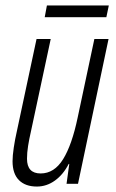

<svg xmlns="http://www.w3.org/2000/svg" viewBox="-20 -674 426 704"><path d="M115 10Q73 10 49.5 -13.5Q26 -37 26 -83Q26 -103 30.5 -133Q35 -163 41 -189L114 -531H166L93 -190Q87 -164 83 -139Q79 -114 79 -92Q79 -38 129 -38Q179 -38 211.5 -90.5Q244 -143 265 -244L326 -531H378L266 0H224L234 -73H232Q212 -34 181.5 -12Q151 10 115 10ZM144 -611 152 -654H379L370 -611Z"/></svg>

Font: Noto Sans ExtraCondensed Light
Style: Italic
Weight: 300
Width: 2
Italic angle: -12°
Designer: Monotype Design Team
Foundry: Monotype Imaging Inc.
Version: Version 2.013; ttfautohint (v1.8.4.7-5d5b)